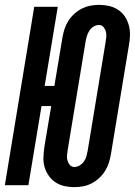

<svg xmlns="http://www.w3.org/2000/svg" viewBox="-34 -763 556 791"><path d="M272 8Q251 8 231 3.5Q211 -1 194.5 -12Q178 -23 166.5 -39.5Q155 -56 149.5 -75.5Q144 -95 145 -116.5Q146 -138 149 -159L177 -326H137L83 0H-14L107 -735H204L150 -409H190L223 -607Q226 -625 231.5 -642.5Q237 -660 247 -676Q257 -692 271.5 -705.5Q286 -719 303 -727.5Q320 -736 338 -739.5Q356 -743 374 -743Q395 -743 415 -738.5Q435 -734 452 -723Q469 -712 480 -695.5Q491 -679 496.5 -659.5Q502 -640 501.5 -618.5Q501 -597 497 -576L423 -128Q420 -110 414.5 -92.5Q409 -75 399 -59Q389 -43 374.5 -29.5Q360 -16 343.5 -7.5Q327 1 308.5 4.5Q290 8 272 8ZM273 -75Q284 -75 294.5 -81.5Q305 -88 312 -98Q319 -108 322 -119Q325 -130 327 -141L401 -589Q403 -601 404 -612Q405 -623 402 -633.5Q399 -644 392 -652Q385 -660 373 -660Q362 -660 351.5 -653.5Q341 -647 334.5 -637Q328 -627 324.5 -616Q321 -605 319 -594L245 -146Q243 -134 242 -123Q241 -112 244 -101.5Q247 -91 254 -83Q261 -75 273 -75Z"/></svg>

Font: Iosevka Term Curly Oblique
Style: Bold
Weight: 700
Italic angle: -9°
Designer: Belleve Invis
Foundry: Belleve Invis
Version: Version 32.3.0